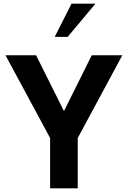

<svg xmlns="http://www.w3.org/2000/svg" viewBox="-20 -1022 693 1042"><path d="M498 -1002 347.2 -821.8H276.9L368.2 -1002ZM644 -722.2 401.9 -272.9V0H252V-272.9L9.8 -722.2H175.8L327.1 -418.9L478 -722.2Z"/></svg>

Font: Perun
Style: Bold
Weight: 700
Foundry: Copyright (c) Stefan Peev, Context Ltd, 2016
Version: Version 1.0000